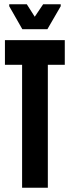

<svg xmlns="http://www.w3.org/2000/svg" viewBox="-20 -875 326 895"><path d="M83 0V-573H3V-688H282V-573H203V0ZM84 -739 23 -846V-855H105L142 -797L181 -855H263V-846L201 -739Z"/></svg>

Font: Saira Ultra Condensed ExtraBold
Style: Regular
Weight: 800
Width: 1
Designer: Hector Gatti with collaboration of the Omnibus-Type team
Foundry: Omnibus-Type
Version: Version 1.001; ttfautohint (v1.8)